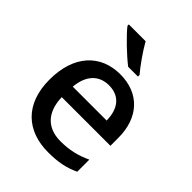

<svg xmlns="http://www.w3.org/2000/svg" viewBox="-219 -883 1010 1010"><g transform="rotate(45 286.5 -378.0)"><path d="M267 -766H142V-756C170 -719 250 -642 297 -606H370V-618C338 -655 292 -721 267 -766ZM296 -549C150 -549 52 -447 52 -266C52 -83 160 10 317 10C394 10 444 -1 498 -26V-116C441 -90 391 -77 322 -77C223 -77 166 -137 163 -246H525V-305C525 -456 437 -549 296 -549ZM295 -466C378 -466 416 -408 417 -326H165C173 -416 220 -466 295 -466Z"/></g></svg>

Font: Noto Sans Lisu Medium
Style: Regular
Weight: 500
Designer: Monotype Design Team. David Williams.
Foundry: Monotype Imaging Inc.
Version: Version 2.102